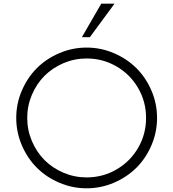

<svg xmlns="http://www.w3.org/2000/svg" viewBox="-20 -1020 947 1050"><path d="M427.7 -816.4 533.7 -1000H606.4L471.2 -816.4ZM603 -20.8Q531.7 9.8 453.6 9.8Q375.5 9.8 304.2 -20.8Q232.9 -51.3 181.4 -102.8Q129.9 -154.3 99.4 -225.6Q68.8 -296.9 68.8 -375Q68.8 -453.1 99.4 -524.4Q129.9 -595.7 181.4 -647.2Q232.9 -698.7 304.2 -729.2Q375.5 -759.8 453.6 -759.8Q531.7 -759.8 603 -729.2Q674.3 -698.7 726.1 -647.2Q777.8 -595.7 808.3 -524.4Q838.9 -453.1 838.9 -375Q838.9 -296.9 808.3 -225.6Q777.8 -154.3 726.1 -102.8Q674.3 -51.3 603 -20.8ZM453.6 -49.8Q542.5 -49.8 617.2 -93.3Q691.9 -136.7 735.4 -211.4Q778.8 -286.1 778.8 -375Q778.8 -463.9 735.4 -538.6Q691.9 -613.3 617.2 -656.7Q542.5 -700.2 453.6 -700.2Q387.2 -700.2 327.1 -674.6Q267.1 -648.9 223.6 -605.5Q180.2 -562 154.5 -501.7Q128.9 -441.4 128.9 -375Q128.9 -308.6 154.5 -248.3Q180.2 -188 223.6 -144.5Q267.1 -101.1 327.1 -75.4Q387.2 -49.8 453.6 -49.8Z"/></svg>

Font: Now Alt Light
Style: Regular
Weight: 300
Designer: Alfredo Marco Pradil
Foundry: Alfredo Marco Pradil
Version: Version 1.002;PS 001.002;hotconv 1.0.88;makeotf.lib2.5.64775